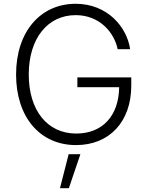

<svg xmlns="http://www.w3.org/2000/svg" viewBox="-20 -757 786 1015"><path d="M382 10C557 10 674 -112 674 -305V-348H389V-296H610C608 -145 522 -51 383 -51C229 -51 132 -175 132 -363C132 -554 232 -677 380 -677C507 -677 584 -585 602 -497H668C651 -614 548 -737 380 -737C195 -737 65 -591 65 -363C65 -138 191 10 382 10ZM297 238H344L405 58H343Z"/></svg>

Font: Wafeq Light
Style: Regular
Weight: 300
Designer: Rasmus Andersson & Azza Alameddine
Foundry: Google & TypeTogether
Version: Version 3.000;January 28, 2025;FontCreator 15.0.0.3014 64-bi